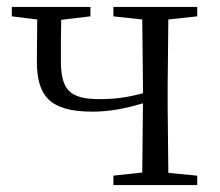

<svg xmlns="http://www.w3.org/2000/svg" viewBox="-20 -532 632 552"><path d="M306 -485 389 -476 391 -285V-264C347 -252 311 -247 266 -247C180 -247 155 -274 155 -358C155 -402 155 -438 156 -475L240 -485V-512H14V-485L87 -476L86 -356C86 -257 122 -211 246 -211C294 -211 341 -220 391 -235L389 -36L306 -27V0H547V-27L464 -35L462 -227V-285L464 -476L547 -485V-512H306Z"/></svg>

Font: Noto Serif TC Light
Style: Regular
Weight: 300
Designer: Ryoko NISHIZUKA 西塚涼子 (kana & ideographs); Frank Grießhammer (Latin, Greek & Cyrillic); Wenlong ZHANG 张文龙 (bopomofo); San
Foundry: Adobe
Version: Version 2.001;hotconv 1.1.0;makeotfexe 2.6.0